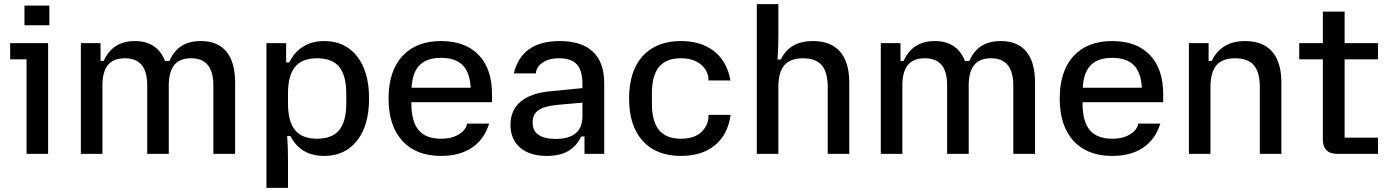

<svg xmlns="http://www.w3.org/2000/svg" viewBox="-20 -742 6697 926"><path d="M108 -456H29V-534H212V0H108ZM98 -715H218V-620H98Z M582 -461Q527 -461 500.5 -428.5Q474 -396 474 -330V0H370V-534H465V-448H480Q523 -544 630 -544Q738 -544 776 -448H797Q818 -496 855 -520Q892 -544 949 -544Q1030 -544 1072 -493Q1114 -442 1114 -343V0H1009V-330Q1009 -461 902 -461Q847 -461 820.5 -428.5Q794 -396 794 -330V0H690V-330Q690 -396 663.5 -428.5Q637 -461 582 -461Z M1265 -534H1360V-441H1375Q1400 -491 1442.5 -517.5Q1485 -544 1544 -544Q1644 -544 1702 -470.5Q1760 -397 1760 -267Q1760 -137 1702 -63.5Q1644 10 1544 10Q1429 10 1381 -86H1365Q1369 -33 1369 29V164H1265ZM1509 -73Q1582 -73 1616 -114.5Q1650 -156 1650 -243V-291Q1650 -378 1616 -419.5Q1582 -461 1509 -461Q1437 -461 1403 -419.5Q1369 -378 1369 -291V-243Q1369 -156 1403 -114.5Q1437 -73 1509 -73Z M1854 -267Q1854 -399 1920.5 -471.5Q1987 -544 2107 -544Q2224 -544 2288.5 -477Q2353 -410 2353 -287V-249H1964V-244Q1964 -156 1999 -114.5Q2034 -73 2107 -73Q2150 -73 2178 -86Q2206 -99 2219 -116Q2232 -133 2232 -145V-146H2339Q2316 -70 2256.5 -30Q2197 10 2107 10Q1987 10 1920.5 -62.5Q1854 -135 1854 -267ZM2250 -319Q2246 -393 2211 -428Q2176 -463 2107 -463Q2039 -463 2004 -428Q1969 -393 1965 -319Z M2442 -140Q2442 -211 2491 -252Q2540 -293 2635 -302L2789 -317V-338Q2789 -402 2762 -431.5Q2735 -461 2677 -461Q2639 -461 2614 -449.5Q2589 -438 2577 -421.5Q2565 -405 2565 -389V-388H2458Q2496 -544 2679 -544Q2785 -544 2839.5 -492.5Q2894 -441 2894 -342V0H2799V-84H2783Q2761 -37 2720.5 -13.5Q2680 10 2617 10Q2535 10 2488.5 -30Q2442 -70 2442 -140ZM2660 -72Q2789 -72 2789 -182V-247L2666 -236Q2605 -230 2577 -210.5Q2549 -191 2549 -154V-149Q2549 -111 2577.5 -91.5Q2606 -72 2660 -72Z M3014 -267Q3014 -400 3080 -472Q3146 -544 3264 -544Q3362 -544 3424.5 -494.5Q3487 -445 3503 -354H3397V-359Q3397 -382 3383 -405.5Q3369 -429 3339 -445Q3309 -461 3264 -461Q3193 -461 3158.5 -419.5Q3124 -378 3124 -291V-243Q3124 -156 3158.5 -114.5Q3193 -73 3264 -73Q3330 -73 3363.5 -106Q3397 -139 3397 -182V-188H3504Q3490 -92 3427.5 -41Q3365 10 3264 10Q3146 10 3080 -62Q3014 -134 3014 -267Z M3630 -722H3734V-571Q3734 -508 3730 -455H3746Q3788 -544 3901 -544Q3987 -544 4031.5 -493Q4076 -442 4076 -343V0H3972V-323Q3972 -394 3943 -427.5Q3914 -461 3853 -461Q3792 -461 3763 -427.5Q3734 -394 3734 -323V0H3630Z M4440 -461Q4385 -461 4358.5 -428.5Q4332 -396 4332 -330V0H4228V-534H4323V-448H4338Q4381 -544 4488 -544Q4596 -544 4634 -448H4655Q4676 -496 4713 -520Q4750 -544 4807 -544Q4888 -544 4930 -493Q4972 -442 4972 -343V0H4867V-330Q4867 -461 4760 -461Q4705 -461 4678.5 -428.5Q4652 -396 4652 -330V0H4548V-330Q4548 -396 4521.5 -428.5Q4495 -461 4440 -461Z M5091 -267Q5091 -399 5157.5 -471.5Q5224 -544 5344 -544Q5461 -544 5525.5 -477Q5590 -410 5590 -287V-249H5201V-244Q5201 -156 5236 -114.5Q5271 -73 5344 -73Q5387 -73 5415 -86Q5443 -99 5456 -116Q5469 -133 5469 -145V-146H5576Q5553 -70 5493.5 -30Q5434 10 5344 10Q5224 10 5157.5 -62.5Q5091 -135 5091 -267ZM5487 -319Q5483 -393 5448 -428Q5413 -463 5344 -463Q5276 -463 5241 -428Q5206 -393 5202 -319Z M5714 -534H5809V-448H5824Q5870 -544 5985 -544Q6071 -544 6115.5 -493Q6160 -442 6160 -343V0H6056V-323Q6056 -394 6027 -427.5Q5998 -461 5937 -461Q5876 -461 5847 -427.5Q5818 -394 5818 -323V0H5714Z M6360 -68V-456H6246V-534H6360V-686H6465V-534H6626V-456H6465V-78H6626V0H6429Q6395 0 6377.5 -17.5Q6360 -35 6360 -68Z"/></svg>

Font: Mozilla Text BETA Medium
Style: Regular
Weight: 500
Designer: Studio DRAMA
Foundry: Studio DRAMA
Version: Version 0.100